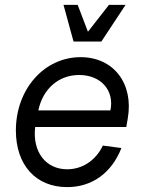

<svg xmlns="http://www.w3.org/2000/svg" viewBox="-20 -750 586 786"><path d="M255 16C357 16 437 -42 477 -144L401 -154C372 -93 317 -57 255 -57C167 -57 112 -129 124 -230H497L503 -265C528 -408 445 -516 310 -516C161 -516 45 -385 45 -216C45 -74 127 16 255 16ZM432 -298H137C155 -386 220 -443 304 -443C393 -443 449 -380 432 -298ZM281 -580H395L494 -730H426L340 -620L298 -730H240Z"/></svg>

Font: Uncut Sans
Style: Italic
Weight: 400
Italic angle: -11°
Designer: Kasper Nordkvist
Foundry: UNCUT.wtf
Version: Version 1.304;Glyphs 3.2 (3246)